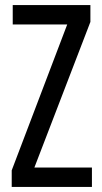

<svg xmlns="http://www.w3.org/2000/svg" viewBox="-20 -734 401 754"><path d="M341 0V-76H115L335 -648V-714H30V-638H244L26 -65V0Z"/></svg>

Font: Noto Sans Gujarati ExtraCondensed
Style: Regular
Weight: 400
Width: 2
Designer: Jelle Bosma - Monotype Design Team, Universal Thirst
Foundry: Monotype Imaging Inc.
Version: Version 2.106